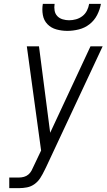

<svg xmlns="http://www.w3.org/2000/svg" viewBox="-20 -975 552 995"><path d="M28 0V-55H79Q91 -55 104 -58.5Q117 -62 127 -70.5Q137 -79 143.5 -91Q150 -103 155 -115L193 -195L119 -735H182L240 -287L449 -735H512L219 -109L210 -91Q201 -72 189 -53Q177 -34 159 -21Q141 -8 120 -4Q99 0 79 0ZM329 -815Q300 -815 272.5 -822.5Q245 -830 226 -849.5Q207 -869 202 -897.5Q197 -926 202 -955H263Q260 -937 263 -920Q266 -903 277 -891.5Q288 -880 304.5 -875Q321 -870 338 -870Q356 -870 374 -875Q392 -880 407 -891.5Q422 -903 430.5 -920Q439 -937 442 -955H503Q498 -926 483.5 -897.5Q469 -869 444 -849.5Q419 -830 388.5 -822.5Q358 -815 329 -815Z"/></svg>

Font: Iosevka SS04 Light Oblique
Style: Regular
Weight: 300
Italic angle: -9°
Monospace: yes
Designer: Belleve Invis
Foundry: Belleve Invis
Version: Version 19.0.0; ttfautohint (v1.8.4)